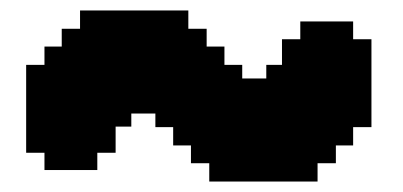

<svg xmlns="http://www.w3.org/2000/svg" viewBox="-20 -557 770 367"><path d="M166 -265V-232H65V-265H30V-433H65V-468H98V-502H133V-537H340V-502H375V-468H409V-433H443V-407H489V-433H519V-482H554V-516H655V-482H690V-314H655V-279H622V-245H587V-210H380V-245H345V-279H311V-314H277V-340H231V-315H201V-265Z"/></svg>

Font: DNF Bit Bit TTF
Style: Regular
Weight: 400
Designer: Kim So-Yeon
Foundry: NEOPLE Inc.
Version: Version 1.000;September 28, 2022;FontCreator 14.0.0.2872 64-